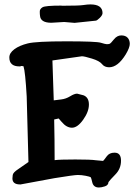

<svg xmlns="http://www.w3.org/2000/svg" viewBox="-20 -835 621 853"><path d="M405.3 -743.2 311.5 -733.4 265.1 -737.3 208 -733.9Q159.7 -733.9 157.7 -765.6Q156.7 -771.5 156.7 -783.2Q156.2 -794.9 168.9 -802.7Q181.2 -810.1 251 -810.1Q253.9 -809.6 255.9 -809.6Q261.7 -809.6 266.6 -809.6Q331.1 -809.6 349.6 -812.5Q369.1 -815.4 381.3 -815.4Q435.5 -815.4 435.5 -776.9Q435.5 -767.6 423.1 -755.4Q410.6 -743.2 405.3 -743.2ZM222.7 -123.5Q245.6 -126.5 314.5 -126.5Q383.3 -126.5 406.2 -123L438 -120.1Q442.9 -124.5 454.3 -140.6Q465.8 -156.7 488.3 -156.7H489.3Q517.6 -156.7 517.6 -121.1Q517.6 -85.4 492.7 -60.1Q467.8 -34.7 461.9 -25.9Q461.4 -12.2 446 -7.1Q430.7 -2 419.4 -2Q394 -2 389.2 -27.8Q385.7 -43.9 382.8 -47.9Q378.4 -50.3 360.6 -54Q342.8 -57.6 325.7 -57.6Q308.6 -57.6 222.2 -43.5L71.3 -15.6H69.3Q35.2 -15.6 35.2 -42.5Q35.2 -46.4 36.6 -57.6Q38.1 -68.8 61.5 -84L106.4 -115.2L98.6 -406.7Q92.3 -516.6 84.5 -540Q84 -540.5 83.5 -541L72.8 -542L71.3 -540H66.4Q21.5 -540 21.5 -579.6V-580.1Q21.5 -599.6 43.7 -616.2Q65.9 -632.8 103.3 -642.1Q140.6 -651.4 274.4 -651.4Q408.2 -651.4 428.2 -645Q448.2 -638.7 454.6 -638.7Q460.9 -638.7 466.3 -640.1Q471.7 -641.6 485.8 -659.7Q500 -677.7 518.8 -677.7Q537.6 -677.7 547.1 -667.2Q556.6 -656.7 556.6 -640.1Q556.6 -623.5 538.6 -593.3Q503.4 -536.1 464.8 -536.1Q444.3 -536.1 433.1 -550.3Q421.9 -564.5 388.4 -574.7Q355 -585 343.8 -585L212.9 -566.4Q216.3 -477.5 218.8 -389.2Q230 -390.6 251.2 -393.1Q272.5 -395.5 291.5 -407.2Q310.5 -418.9 322.3 -418.9H322.8L351.1 -411.6Q375 -402.3 375 -370.6Q375 -338.9 349.6 -303.2Q324.2 -267.6 299.8 -267.6Q275.4 -267.6 253.9 -293.5L240.7 -308.6L220.7 -304.2Q222.7 -213.4 222.7 -123.5Z"/></svg>

Font: Drukaatie burti
Style: Demi
Weight: 600
Version: Version 0.14